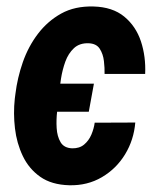

<svg xmlns="http://www.w3.org/2000/svg" viewBox="-20 -558 481 589"><path d="M268.1 -301.3 252.4 -215.3H104.5L119.1 -301.3ZM201.2 -103Q223.6 -102.5 238 -114.5Q252.4 -126.5 260.3 -145Q268.1 -163.6 270.5 -181.6L395 -182.1Q390.6 -128.9 363.8 -84.7Q336.9 -40.5 292.5 -14.4Q248 11.7 192.4 10.3Q138.2 8.8 103.5 -15.6Q68.8 -40 50 -79.3Q31.2 -118.7 25.9 -164.3Q20.5 -210 25.4 -255.4L27.3 -270Q33.2 -318.8 50 -367.2Q66.9 -415.5 96.4 -454.3Q126 -493.2 167.7 -516.4Q209.5 -539.6 266.6 -538.1Q325.2 -536.6 361.1 -507.1Q397 -477.5 412.4 -430.9Q427.7 -384.3 425.3 -331.1H300.8Q301.3 -349.1 298.8 -370.6Q296.4 -392.1 286.1 -408.2Q275.9 -424.3 252 -425.3Q224.1 -426.3 206.8 -410.2Q189.5 -394 180.4 -368.9Q171.4 -343.8 167.2 -317.1Q163.1 -290.5 161.1 -270L159.7 -256.3Q158.2 -241.2 155.3 -216.1Q152.3 -190.9 153.8 -165.3Q155.3 -139.6 165.8 -121.8Q176.3 -104 201.2 -103Z"/></svg>

Font: Roboto Condensed
Style: Bold Italic
Weight: 700
Italic angle: -12°
Designer: Christian Robertson
Foundry: Google
Version: Version 3.0